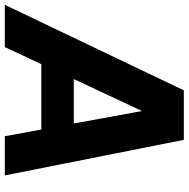

<svg xmlns="http://www.w3.org/2000/svg" viewBox="-40 -772 785 799"><g transform="rotate(90 352.5 -372.5)"><path d="M-27 0H149L220 -152H492L520 0H683L535 -745H329ZM282 -287 415 -571 467 -287Z"/></g></svg>

Font: Mluvka ExtraBold
Style: Italic
Weight: 800
Italic angle: -8°
Designer: Modified by Jiří Krblich, Original typeface by Gumpita Rahayu
Foundry: Gumpita Rahayu & Jiří Krblich
Version: Version 2.000;Glyphs 3.1.1 (3134)